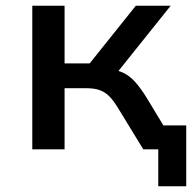

<svg xmlns="http://www.w3.org/2000/svg" viewBox="-20 -518 681 666"><path d="M529 128V0H492V-83H626V128ZM92 0V-498H204V-298H291L451 -498H572L375 -252L359 -279Q389 -275 410.5 -264Q432 -253 450 -232.5Q468 -212 488 -180L597 0H477L389 -144Q375 -167 361 -182Q347 -197 328 -204.5Q309 -212 280 -212H204V0Z"/></svg>

Font: Nunito Sans 7pt SemiBold
Style: Regular
Weight: 600
Designer: Vernon Adams
Foundry: Vernon Adams
Version: Version 3.101;gftools[0.9.27]